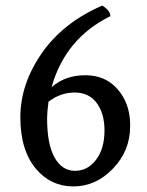

<svg xmlns="http://www.w3.org/2000/svg" viewBox="-20 -705 528 689"><path d="M355 -237Q355 -298 327 -335.5Q299 -373 248 -373Q197 -373 154 -340Q149 -301 149 -281Q149 -187 176 -139.5Q203 -92 249 -92Q295 -92 325 -132Q355 -172 355 -237ZM447 -252Q447 -164 385.5 -100Q324 -36 243.5 -36Q163 -36 110 -98Q53 -165 53 -284Q53 -403 129.5 -513.5Q206 -624 347 -685Q376 -667 376 -647Q214 -567 165 -392Q214 -435 286 -435Q358 -435 401.5 -385.5Q445 -336 447 -263Q447 -257 447 -252Z"/></svg>

Font: Halant Medium
Style: Regular
Weight: 500
Designer: Hitesh Malaviya (Devanagari), Satya Rajpurohit (Latin)
Foundry: Indian Type Foundry
Version: Version 1.101;PS 1.0;hotconv 1.0.78;makeotf.lib2.5.61930; tt